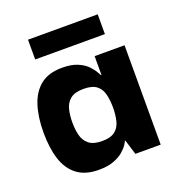

<svg xmlns="http://www.w3.org/2000/svg" viewBox="-109 -649 685 748"><g transform="rotate(-20 233.5 -275.5)"><path d="M176 10Q120 10 86 -16Q52 -42 37 -89Q22 -136 22 -200Q22 -264 37.5 -312Q53 -360 86.5 -386.5Q120 -413 176 -413Q214 -413 239 -402.5Q264 -392 278.5 -377Q293 -362 300 -349.5Q307 -337 309 -334H311V-412H435V0H330L311 -62H309Q308 -58 300.5 -46.5Q293 -35 278 -22Q263 -9 238 0.5Q213 10 176 10ZM226 -91Q262 -91 280 -105.5Q298 -120 304 -145Q310 -170 310 -199Q310 -229 304 -254Q298 -279 280 -293Q262 -307 226 -307Q190 -307 171.5 -292Q153 -277 147 -252.5Q141 -228 141 -199Q141 -170 147 -145.5Q153 -121 171.5 -106Q190 -91 226 -91ZM89 -479V-561H378V-479Z"/></g></svg>

Font: Darker Grotesque ExtraBold
Style: Regular
Weight: 800
Designer: Gabriel Lam
Foundry: TypeRant
Version: Version 1.000;gftools[0.9.28]